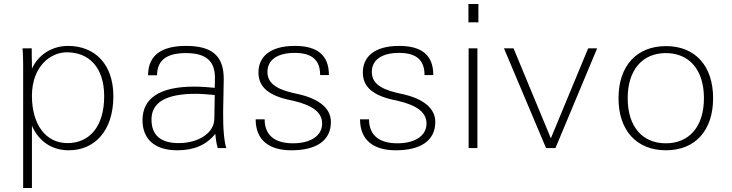

<svg xmlns="http://www.w3.org/2000/svg" viewBox="-20 -742 3666 962"><path d="M140 -262C140 -407 231 -480 315 -480C425 -480 502 -405 502 -260C502 -105 426 -25 318 -25C210 -25 140 -117 140 -262ZM140 -112C174 -34 240 11 324 11C455 11 548 -87 548 -260C548 -423 453 -512 321 -512C243 -512 173 -470 140 -398V-421C139 -437 139 -487 139 -500H93C95 -474 96 -447 96 -421V200H140Z M1054 -148C1054 -76 975 -25 875 -25C785 -25 739 -65 739 -143C739 -231 815 -272 961 -272C988 -272 1022 -269 1056 -266ZM694 -140C694 -47 753 11 868 11C954 11 1013 -16 1059 -71C1061 -46 1064 -24 1071 0H1114C1104 -29 1097 -93 1098 -182L1101 -341C1103 -461 1044 -512 912 -512C785 -512 722 -462 722 -365H767C767 -439 814 -476 911 -476C1013 -476 1058 -436 1057 -349L1056 -302C1028 -305 985 -308 953 -308C779 -308 694 -249 694 -140Z M1261 -144C1261 -41 1327 11 1440 11C1560 11 1638 -34 1638 -131C1638 -201 1576 -248 1472 -271L1445 -277C1352 -299 1320 -333 1320 -382C1320 -443 1372 -477 1456 -477C1547 -477 1584 -438 1584 -366H1628C1628 -464 1572 -512 1457 -512C1330 -512 1275 -455 1275 -379C1275 -318 1310 -269 1422 -243L1450 -237C1548 -214 1594 -178 1594 -123C1594 -60 1534 -24 1448 -24C1355 -24 1306 -66 1306 -144Z M1784 -144C1784 -41 1850 11 1963 11C2083 11 2161 -34 2161 -131C2161 -201 2099 -248 1995 -271L1968 -277C1875 -299 1843 -333 1843 -382C1843 -443 1895 -477 1979 -477C2070 -477 2107 -438 2107 -366H2151C2151 -464 2095 -512 1980 -512C1853 -512 1798 -455 1798 -379C1798 -318 1833 -269 1945 -243L1973 -237C2071 -214 2117 -178 2117 -123C2117 -60 2057 -24 1971 -24C1878 -24 1829 -66 1829 -144Z M2372 0V-500H2328V0ZM2327 -630H2377V-722H2327Z M2927 -500 2740 -49 2553 -500H2505L2716 0H2763L2972 -500Z M3079 -250C3079 -89 3169 11 3317 11C3464 11 3553 -89 3553 -250C3553 -411 3464 -511 3317 -511C3169 -511 3079 -411 3079 -250ZM3125 -250C3125 -393 3200 -476 3316 -476C3434 -476 3507 -392 3507 -250C3507 -107 3433 -24 3316 -24C3199 -24 3125 -107 3125 -250Z"/></svg>

Font: Perun ExtraLight
Style: Regular
Weight: 200
Foundry: Copyright (c) Stefan Peev, Context Ltd, 2016
Version: Version 1.089